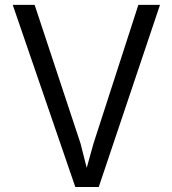

<svg xmlns="http://www.w3.org/2000/svg" viewBox="-20 -767 707 788"><path d="M32.2 -747.1H122.1L310.5 -178.2L335.9 -78.1L363.8 -178.2L547.9 -747.1H636.7L385.3 0.5H289.1Z"/></svg>

Font: Armata
Style: Regular
Weight: 400
Designer: Viktoriya Grabowska
Foundry: Viktoriya Grabowska
Version: Version 1.002